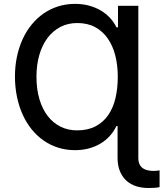

<svg xmlns="http://www.w3.org/2000/svg" viewBox="-20 -757 836 982"><path d="M56.5 -365.8Q56.5 -419.4 66.8 -467.7Q77.1 -516 96.1 -557.4Q115.1 -598.7 142.4 -631.9Q169.7 -665.1 203.8 -688.6Q237.9 -712 278.2 -724.6Q318.5 -737.2 363.6 -737.2Q400.9 -737.2 433.6 -728.7Q466.3 -720.2 493.4 -704.5Q520.6 -688.9 541.5 -666.7Q562.5 -644.5 575.6 -617.2H583.5V-727.3H687.5V50.1Q687.5 69.6 693.5 82.6Q699.6 95.5 710.2 103.2Q720.9 110.8 735.3 114Q749.6 117.2 766 117.2Q774.1 117.2 782 116.3Q789.8 115.4 796.2 114.3V199.9Q785.5 202.8 770.2 203.7Q755 204.5 737.9 204.5Q705.3 204.5 676.7 195.5Q648.1 186.4 627 167.4Q605.8 148.4 593.6 119.3Q581.3 90.2 581.3 50.1V-112.6H575.6Q561.8 -83.8 540.8 -60.9Q519.9 -38 492.7 -22Q465.6 -6 433.1 2.5Q400.6 11 363.6 11Q318.5 11 278.2 -1.6Q237.9 -14.2 203.8 -37.8Q169.7 -61.4 142.4 -95Q115.1 -128.6 96.1 -170.5Q77.1 -212.4 66.8 -261.7Q56.5 -311.1 56.5 -365.8ZM166.5 -364.7Q166.5 -300.8 181.6 -249.8Q196.7 -198.9 224.1 -163.5Q251.4 -128.2 289.6 -109.2Q327.8 -90.2 373.9 -90.2Q429.3 -90.2 468.8 -111Q508.2 -131.7 533.6 -168.5Q558.9 -205.3 570.7 -255.5Q582.4 -305.8 582.4 -364.7Q582.4 -422.6 569.8 -472.7Q557.2 -522.7 531.4 -559.8Q505.7 -596.9 466.8 -618.1Q427.9 -639.2 375 -639.2Q327.1 -639.2 288.5 -619Q250 -598.7 222.8 -562.5Q195.7 -526.3 181.1 -475.9Q166.5 -425.4 166.5 -364.7Z"/></svg>

Font: Cannonade Med
Style: Regular
Weight: 500
Designer: Rasmus Andersson
Foundry: rsms
Version: Version 3.012;git-f93a4a705